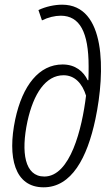

<svg xmlns="http://www.w3.org/2000/svg" viewBox="-20 -789 468 819"><path d="M166 10C285 10 352 -115 387 -281C430 -485 432 -769 245 -769C213 -769 175 -761 144 -746L159 -702C185 -715 214 -722 239 -722C320 -722 358 -652 358 -506C358 -488 358 -465 357 -447H354C336 -484 302 -514 247 -514C147 -514 76 -425 45 -280C11 -118 42 10 166 10ZM169 -36C85 -36 69 -139 97 -271C123 -390 175 -468 251 -468C299 -468 331 -433 347 -381C330 -240 280 -36 169 -36Z"/></svg>

Font: Noto Sans Condensed Light
Style: Italic
Weight: 300
Width: 3
Italic angle: -12°
Designer: Monotype Design Team
Foundry: Monotype Imaging Inc.
Version: Version 2.013